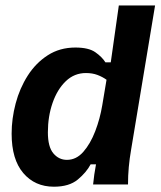

<svg xmlns="http://www.w3.org/2000/svg" viewBox="-20 -687 598 715"><path d="M180.8 8.3Q110 8.3 66.7 -42.5Q23.3 -93.3 23.3 -189.2Q23.3 -245 38.3 -301.7Q53.3 -358.3 83.3 -405.4Q113.3 -452.5 157.9 -481.2Q202.5 -510 260.8 -510Q310 -510 335 -492.5Q360 -475 372.5 -455H392.5L422.5 -666.7H557.5L468.3 -130Q462.5 -96.7 459.6 -65Q456.7 -33.3 456.7 0H326.7Q328.3 -16.7 331.2 -37.5Q334.2 -58.3 337.5 -75H317.5Q301.7 -45 269.6 -18.3Q237.5 8.3 180.8 8.3ZM229.2 -91.7Q264.2 -91.7 290.4 -121.7Q316.7 -151.7 334.6 -198.3Q352.5 -245 360.8 -295L376.7 -390Q361.7 -400.8 342.9 -407.9Q324.2 -415 300 -415Q256.7 -415 225 -384.6Q193.3 -354.2 175.8 -303.8Q158.3 -253.3 158.3 -194.2Q158.3 -140 178.8 -115.8Q199.2 -91.7 229.2 -91.7Z"/></svg>

Font: Familjen Grotesk GF
Style: Bold Italic
Weight: 700
Designer: Anders Wikstroem, Jonas Baeckman, Matilda Gysing, Kristian Moeller
Foundry: Familjen STHML AB
Version: Version 2.000; Beta; Release 4; Build 6